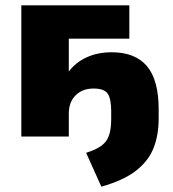

<svg xmlns="http://www.w3.org/2000/svg" viewBox="-20 -512 647 720"><path d="M360 188 303 61Q341 49 361 34Q381 19 389 -5Q397 -29 397 -67V-95Q397 -141 384 -160.5Q371 -180 331 -180Q289 -180 263.5 -154.5Q238 -129 238 -86V0H60V-492H465V-367H238V-244Q265 -279 306 -297.5Q347 -316 399 -316Q487 -316 531 -264Q575 -212 575 -102V-67Q575 -7 556.5 41.5Q538 90 491.5 127Q445 164 360 188Z"/></svg>

Font: Nunito Sans Black
Style: Regular
Weight: 900
Designer: Vernon Adams
Foundry: Vernon Adams
Version: Version 3.006; ttfautohint (v1.8.3)